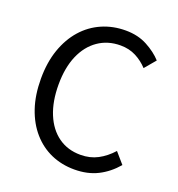

<svg xmlns="http://www.w3.org/2000/svg" viewBox="-136 -858 911 984"><g transform="rotate(20 319.0 -366.0)"><path d="M377.2 13.4Q308.7 13.4 250.5 -12.1Q192.4 -37.7 149.1 -87.1Q105.8 -136.5 81.9 -206.8Q58.1 -277 58.1 -366.2Q58.1 -454.9 82.6 -525.3Q107.2 -595.6 150.9 -645Q194.6 -694.4 254 -720.4Q313.4 -746.4 383.2 -746.4Q450.1 -746.4 501.2 -718.9Q552.3 -691.5 584.2 -656.1L533.9 -596.4Q505.3 -627.3 468.2 -646.3Q431.1 -665.4 384.4 -665.4Q315 -665.4 262.8 -629.3Q210.6 -593.3 181.9 -526.9Q153.3 -460.4 153.3 -368.5Q153.3 -276.2 181.2 -208.8Q209.1 -141.3 260.3 -104.7Q311.5 -68 381.2 -68Q433.5 -68 474.8 -89.9Q516.1 -111.7 551.2 -150.7L601.9 -92.3Q558.6 -41.6 503.8 -14.1Q449 13.4 377.2 13.4Z"/></g></svg>

Font: Noto Sans HK Thin
Style: Regular
Weight: 100
Designer: Ryoko NISHIZUKA 西塚涼子 (kana, bopomofo & ideographs); Paul D. Hunt (Latin, Greek & Cyrillic); Sandoll Communications 산돌커뮤니
Foundry: Adobe
Version: Version 2.004-H2;hotconv 1.0.118;makeotfexe 2.5.65603